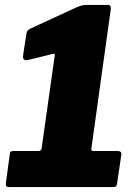

<svg xmlns="http://www.w3.org/2000/svg" viewBox="-20 -762 563 782"><path d="M458 -147Q477 -147 474 -131L457 -15Q456 -6 452 -3Q448 0 437 0H20Q8 0 5.5 -4Q3 -8 4 -17L20 -135Q21 -143 24.5 -145Q28 -147 38 -147H137Q149 -147 150 -161L203 -536Q204 -541 202 -542.5Q200 -544 193 -542L96 -518Q71 -512 74 -536L87 -621Q89 -633 91.5 -636.5Q94 -640 103 -645L289 -731Q305 -738 314.5 -740Q324 -742 337 -742H419Q434 -742 431 -723L352 -156Q351 -147 359 -147H458Z"/></svg>

Font: Libre Franklin ExtraBold
Style: Italic
Weight: 800
Italic angle: -8°
Designer: Pablo Impallari, Rodrigo Fuenzalida, Nhung Nguyen
Foundry: Impallari Type
Version: Version 3.000